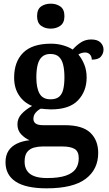

<svg xmlns="http://www.w3.org/2000/svg" viewBox="-20 -786 592 1046"><path d="M234 240Q121 240 65.5 203.5Q10 167 10 98Q10 61 26 36Q42 11 72 -3.5Q102 -18 141 -22Q117 -32 96 -53.5Q75 -75 75 -109Q75 -140 96.5 -164Q118 -188 155 -209Q111 -226 84 -266Q57 -306 57 -363Q57 -450 106.5 -499Q156 -548 258 -548Q294 -548 325.5 -538.5Q357 -529 376 -516Q397 -540 421.5 -555.5Q446 -571 477 -571Q511 -571 527.5 -554.5Q544 -538 544 -516Q544 -495 530 -478Q516 -461 480 -461Q480 -478 470 -489Q460 -500 444 -500Q434 -500 424 -497Q414 -494 407 -489Q426 -467 439 -435Q452 -403 452 -364Q452 -289 405 -239.5Q358 -190 258 -190Q247 -190 229.5 -191.5Q212 -193 202 -194Q186 -186 174 -172Q162 -158 162 -138Q162 -122 174.5 -113Q187 -104 215 -104H333Q429 -104 472 -63Q515 -22 515 47Q515 137 446.5 188.5Q378 240 234 240ZM236 184Q300 184 338 171Q376 158 392.5 134Q409 110 409 76Q409 39 386.5 25.5Q364 12 320 12H211Q188 12 165.5 18Q143 24 128.5 41.5Q114 59 114 95Q114 123 126.5 143Q139 163 166 173.5Q193 184 236 184ZM255 -245Q285 -245 301.5 -258.5Q318 -272 324.5 -299Q331 -326 331 -365Q331 -405 324 -433.5Q317 -462 300.5 -477Q284 -492 254 -492Q226 -492 209 -476.5Q192 -461 185 -432.5Q178 -404 178 -364Q178 -307 195.5 -276Q213 -245 255 -245ZM256 -630Q225 -630 203.5 -646Q182 -662 182 -698Q182 -735 203.5 -750.5Q225 -766 257 -766Q287 -766 309 -750.5Q331 -735 331 -698Q331 -662 309 -646Q287 -630 256 -630Z"/></svg>

Font: Noto Serif Gujarati SemiBold
Style: Regular
Weight: 600
Version: Version 2.102